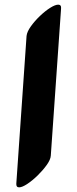

<svg xmlns="http://www.w3.org/2000/svg" viewBox="-20 -790 332 824"><path d="M242 -752 198 -122Q197 -105 180.5 -82Q164 -59 141.5 -37Q119 -15 97 -0.5Q75 14 62 14Q49 14 50 -2L94 -636Q96 -654 112.5 -677Q129 -700 151.5 -721.5Q174 -743 195.5 -756.5Q217 -770 230 -770Q244 -770 242 -752Z"/></svg>

Font: Ga Maamli
Style: Regular
Weight: 400
Designer: Afotey Clement Nii Odai, Ama Asantewa Diaka, David Abbey-Thompson
Foundry: Sorkin Type Co.
Version: Version 1.000; ttfautohint (v1.8.4.7-5d5b)